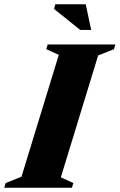

<svg xmlns="http://www.w3.org/2000/svg" viewBox="-55 -878 560 898"><path d="M220 -621.5 161.5 -648 168 -670H484.5L478 -648L404 -618.5L229.5 -48.5L288 -22L281.5 0H-35L-28.5 -22L45.5 -51.5ZM371.5 -738H320L197.5 -836.5L204 -858H346Z"/></svg>

Font: Newsreader Text ExtraBold
Style: Italic
Weight: 800
Italic angle: -17°
Designer: Hugues Gentile
Foundry: Production Type
Version: Version 1.001